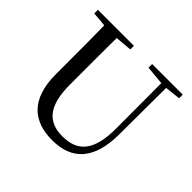

<svg xmlns="http://www.w3.org/2000/svg" viewBox="-175 -934 1154 1154"><g transform="rotate(45 401.5 -357.5)"><path d="M505 -701 625 -690 626 -308C627 -118 562 -43 430 -43C312 -43 243 -110 243 -295V-394C243 -494 243 -594 244 -692L350 -701V-732H44V-701L137 -693C139 -594 139 -493 139 -394V-280C139 -65 246 17 404 17C572 17 663 -82 664 -291L666 -690L765 -701V-732H505Z"/></g></svg>

Font: Noto Serif HK Medium
Style: Regular
Weight: 500
Designer: Ryoko NISHIZUKA 西塚涼子 (kana & ideographs); Frank Grießhammer (Latin, Greek & Cyrillic); Wenlong ZHANG 张文龙 (bopomofo); San
Foundry: Adobe
Version: Version 2.001;hotconv 1.1.0;makeotfexe 2.6.0